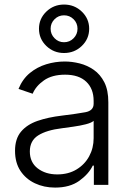

<svg xmlns="http://www.w3.org/2000/svg" viewBox="-20 -829 589 861"><path d="M227.1 12.2Q177.2 12.2 136.5 -7.1Q95.7 -26.4 71.5 -63Q47.4 -99.6 47.4 -152.8Q47.4 -206.5 74.2 -238.5Q101.1 -270.5 148.4 -286.9Q195.8 -303.2 257.3 -310.5Q325.2 -318.8 362.5 -325.7Q399.9 -332.5 399.9 -363.8V-376.5Q399.9 -431.2 366.7 -462.6Q333.5 -494.1 272 -494.1Q213.4 -494.1 177 -468.5Q140.6 -442.9 126.5 -408.7L63 -430.2Q81.1 -474.6 113.8 -501.5Q146.5 -528.3 187.3 -540.8Q228 -553.2 270.5 -553.2Q302.7 -553.2 336.9 -544.7Q371.1 -536.1 400.4 -515.9Q429.7 -495.6 447.8 -460.2Q465.8 -424.8 465.8 -370.6V0H400.9V-86.4H396Q377.9 -48.8 335.7 -18.3Q293.5 12.2 227.1 12.2ZM236.8 -46.9Q286.6 -46.9 323.2 -69.1Q359.9 -91.3 379.9 -128.2Q399.9 -165 399.9 -209.5V-287.1Q390.6 -278.3 364.7 -271.7Q338.9 -265.1 309.1 -261Q279.3 -256.8 257.8 -253.9Q189 -245.6 151.4 -221.9Q113.8 -198.2 113.8 -149.9Q113.8 -101.1 148.9 -74Q184.1 -46.9 236.8 -46.9ZM267.1 -591.3Q220.7 -591.3 187.7 -623Q154.8 -654.8 154.8 -700.2Q154.8 -745.1 187.7 -776.9Q220.7 -808.6 267.1 -808.6Q314 -808.6 346.9 -776.9Q379.9 -745.1 379.9 -700.2Q379.9 -654.8 346.9 -623Q314 -591.3 267.1 -591.3ZM267.1 -639.6Q292.5 -639.6 310.1 -657.5Q327.6 -675.3 327.6 -700.2Q327.6 -725.1 310.1 -742.7Q292.5 -760.3 267.1 -760.3Q242.2 -760.3 224.6 -742.7Q207 -725.1 207 -700.2Q207 -675.3 224.6 -657.5Q242.2 -639.6 267.1 -639.6Z"/></svg>

Font: Inter Light
Style: Regular
Weight: 300
Designer: Rasmus Andersson
Foundry: rsms
Version: Version 4.000;git-a52131595